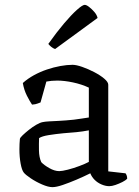

<svg xmlns="http://www.w3.org/2000/svg" viewBox="-20 -767 573 791"><path d="M196 4Q179 4 153.5 -7Q128 -18 106.5 -32.5Q85 -47 78 -56Q70 -66 65 -93Q60 -120 60 -152Q60 -164 60.5 -174.5Q61 -185 62 -195Q63 -200 73.5 -210Q84 -220 99 -232Q114 -244 129.5 -253Q145 -262 156 -264Q165 -266 182.5 -267Q200 -268 222 -269Q236 -270 252 -271Q268 -272 284.5 -274Q301 -276 316.5 -278.5Q332 -281 346 -283V-406Q316 -420 280.5 -427.5Q245 -435 216 -435Q204 -435 192.5 -434Q181 -433 171 -431L147 -345Q143 -344 135 -340.5Q127 -337 112 -336Q103 -349 91 -372.5Q79 -396 74 -425Q94 -443 119.5 -457Q145 -471 173 -480.5Q201 -490 228.5 -495Q256 -500 279 -500Q294 -500 318.5 -491.5Q343 -483 368 -470Q393 -457 409.5 -443Q426 -429 426 -418V-61L497 -53Q499 -51 501.5 -45Q504 -39 504 -31Q498 -24 484 -17Q470 -10 455.5 -5Q441 0 430 0Q415 0 398.5 -7Q382 -14 370 -26Q358 -38 352 -53Q326 -40 295.5 -27Q265 -14 238.5 -5Q212 4 196 4ZM224 -62Q236 -62 259.5 -68Q283 -74 307 -83Q331 -92 346 -100V-230Q320 -225 294.5 -222.5Q269 -220 241 -218Q210 -215 181.5 -210.5Q153 -206 141 -198Q140 -176 140.5 -147.5Q141 -119 150 -99Q161 -87 183 -74.5Q205 -62 224 -62ZM207 -565Q198 -568 190.5 -574.5Q183 -581 179 -586Q213 -634 243.5 -670Q274 -706 297 -726.5Q320 -747 329 -747Q336 -747 347 -738.5Q358 -730 368.5 -718Q379 -706 382 -693Z"/></svg>

Font: Texturina 12pt Light
Style: Regular
Weight: 300
Designer: Guillermo Torres Carreño
Foundry: Omnibus-Type
Version: Version 1.002